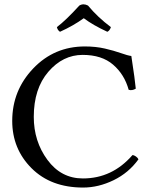

<svg xmlns="http://www.w3.org/2000/svg" viewBox="-20 -834 680 864"><path d="M354 10Q209 10 122 -77Q35 -164 35 -290Q35 -427 129.5 -526Q224 -625 362 -625Q411 -625 452 -615.5Q493 -606 524 -595Q555 -584 571 -582Q588 -471 591 -435Q574 -425 559 -430Q540 -499 489 -543Q438 -587 352 -587Q263 -587 197.5 -511Q132 -435 132 -308Q132 -198 193.5 -114.5Q255 -31 353 -31Q485 -31 576 -136Q583 -136 591.5 -130Q600 -124 603 -117Q559 -56 491 -23Q423 10 354 10ZM376 -809Q420 -756 479 -712Q474 -696 463 -691Q398 -721 357 -752Q310 -718 250 -691Q239 -698 236 -712Q277 -743 337 -809Q355 -820 376 -809Z"/></svg>

Font: Linux Libertine Mono O
Style: Mono
Weight: 400
Designer: Philipp H. Poll
Foundry: Philipp H. Poll
Version: Version 5.1.7